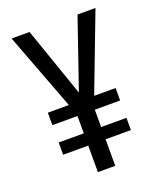

<svg xmlns="http://www.w3.org/2000/svg" viewBox="-134 -799 739 884"><g transform="rotate(-20 236.0 -357.0)"><path d="M235 -374 117 -714H29L172 -336H69V-275H192V-190H69V-130H192V0H277V-130H401V-190H277V-275H401V-336H296L440 -714H352Z"/></g></svg>

Font: Noto Sans Gujarati Condensed
Style: Regular
Weight: 400
Width: 3
Designer: Jelle Bosma - Monotype Design Team, Universal Thirst
Foundry: Monotype Imaging Inc.
Version: Version 2.106